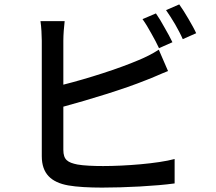

<svg xmlns="http://www.w3.org/2000/svg" viewBox="-20 -838 980 873"><path d="M728 -713C715 -737 701 -760 689 -777L628 -751C641 -733 655 -710 668 -686C682 -662 694 -638 703 -619L764 -646C755 -665 742 -689 728 -713ZM837 -752C823 -776 808 -800 795 -818L735 -792C748 -774 762 -751 776 -728C789 -705 802 -681 811 -660L872 -687C864 -705 851 -728 837 -752ZM268 -553V-653C268 -681 271 -716 274 -742H218H164C168 -716 170 -676 170 -653C170 -599 170 -228 170 -128C170 -48 213 -9 290 5C329 12 385 15 444 15C547 15 688 8 774 -4V-115C696 -94 548 -83 449 -83C404 -83 360 -85 332 -90C288 -99 268 -111 268 -157V-353C386 -385 544 -433 645 -474C675 -485 713 -503 744 -515L702 -612C671 -592 642 -578 611 -565C520 -526 379 -481 268 -453Z"/></svg>

Font: GenSekiGothic2 TW M
Style: Regular
Weight: 500
Version: Version 2.100;PS 2.1;hotconv 16.6.51;makeotf.lib2.5.65220 DE